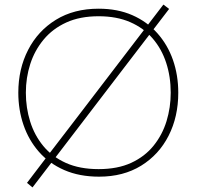

<svg xmlns="http://www.w3.org/2000/svg" viewBox="-20 -763 859 839"><path d="M413 9Q327 9 261 -19.8Q195 -48.5 150.2 -99.5Q105.5 -150.5 82.8 -216.8Q60 -283 60 -358Q60 -461.5 102.8 -544.8Q145.5 -628 224.2 -676.5Q303 -725 411 -725Q493.5 -725 558 -696.8Q622.5 -668.5 667.5 -618Q712.5 -567.5 735.8 -501Q759 -434.5 759 -358Q759 -253 716.8 -170Q674.5 -87 596.8 -39Q519 9 413 9ZM411 -24Q494 -24 553.5 -51.5Q613 -79 651.2 -126.5Q689.5 -174 707.8 -233.8Q726 -293.5 726 -358Q726 -428 706.2 -488.5Q686.5 -549 647.2 -594.8Q608 -640.5 549 -666.2Q490 -692 411 -692Q329.5 -692 269.8 -664.8Q210 -637.5 170.8 -590.2Q131.5 -543 112.2 -483.2Q93 -423.5 93 -358Q93 -292 111.8 -232Q130.5 -172 169.2 -125Q208 -78 268 -51Q328 -24 411 -24ZM122 56 98 36Q150 -32.5 196.2 -92.8Q242.5 -153 296.5 -223.5L493.5 -481Q548.5 -553 596.2 -615.2Q644 -677.5 694 -743L719 -724Q668 -657.5 621 -596Q574 -534.5 519.5 -463.5L321 -204Q267 -133.5 219.2 -71Q171.5 -8.5 122 56Z"/></svg>

Font: Commissioner Thin
Style: Regular
Weight: 100
Designer: Kostas Bartsokas
Foundry: Kostas Bartsokas
Version: Version 1.001;gftools[0.9.23]